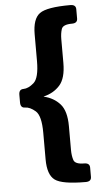

<svg xmlns="http://www.w3.org/2000/svg" viewBox="-61 -768 528 1005"><g transform="rotate(-5 202.5 -265.0)"><path d="M65.4 -216.8Q41.5 -216.8 41.5 -245.6V-285.6Q41.5 -314.5 65.4 -314.5Q91.3 -314.5 120.1 -339.6Q148.9 -364.7 148.9 -454.6V-593.8Q148.9 -675.3 186.5 -702.9Q224.1 -730.5 348.1 -730.5Q377.4 -730.5 377.4 -706.1V-657.2Q377.4 -632.8 348.1 -632.8Q300.8 -632.8 293.2 -609.9Q285.6 -586.9 285.6 -556.2V-431.6Q285.6 -351.6 252.9 -314.9Q220.2 -278.3 168 -266.1V-265.1Q220.2 -252.9 252.9 -216.3Q285.6 -179.7 285.6 -99.6V24.9Q285.6 55.7 293.2 78.6Q300.8 101.6 348.1 101.6Q377.4 101.6 377.4 126V174.8Q377.4 199.2 348.1 199.2Q224.1 199.2 186.5 171.6Q148.9 144 148.9 62.5V-76.7Q148.9 -166.5 120.1 -191.7Q91.3 -216.8 65.4 -216.8Z"/></g></svg>

Font: Istok Web
Style: Bold
Weight: 700
Designer: Andrey V. Panov
Foundry: Andrey V. Panov
Version: Version 1.0.2g